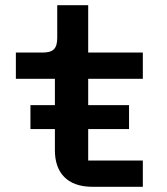

<svg xmlns="http://www.w3.org/2000/svg" viewBox="-20 -718 640 738"><path d="M529 -101H319V-222H476V-314H319V-415H529V-516H319V-698H200V-573C200 -530 184 -516 143 -516H41V-415H191V-314H97V-222H191V-140C191 -57 236 0 335 0H529Z"/></svg>

Font: IBM Mono SemiBold
Style: Regular
Weight: 600
Monospace: yes
Designer: Mike Abbink, Paul van der Laan, Pieter van Rosmalen
Foundry: Bold Monday
Version: Version 2.3